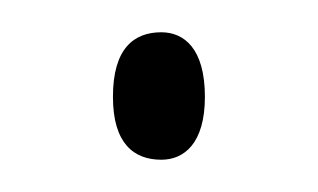

<svg xmlns="http://www.w3.org/2000/svg" viewBox="-20 -93 197 119"><path d="M80 6C94 6 107 -4 107 -33C107 -63 94 -73 80 -73C63 -73 50 -63 50 -33C50 -4 63 6 80 6Z"/></svg>

Font: Noto Serif Lao ExtraCondensed Thin
Style: Regular
Weight: 100
Width: 2
Designer: Monotype Design Team
Foundry: Monotype Imaging Inc.
Version: Version 2.003